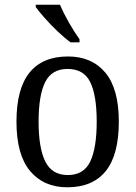

<svg xmlns="http://www.w3.org/2000/svg" viewBox="-20 -786 576 816"><path d="M266 10Q166 10 108 -59Q50 -128 50 -269Q50 -409 105.5 -477.5Q161 -546 269 -546Q370 -546 427.5 -477.5Q485 -409 485 -269Q485 -128 429.5 -59Q374 10 266 10ZM268 -42Q336 -42 363.5 -99.5Q391 -157 391 -269Q391 -381 363.5 -437Q336 -493 267 -493Q200 -493 172 -437Q144 -381 144 -269Q144 -157 172.5 -99.5Q201 -42 268 -42ZM280 -606Q255 -624 225 -652.5Q195 -681 169.5 -710Q144 -739 132 -756V-766H235Q249 -732 273 -690Q297 -648 318 -619V-606Z"/></svg>

Font: Noto Serif Lao SemCond
Style: Regular
Weight: 400
Width: 4
Designer: Monotype Design Team
Foundry: Monotype Imaging Inc.
Version: Version 2.004; ttfautohint (v1.8.4.7-5d5b)